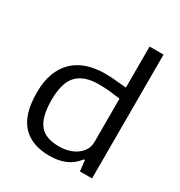

<svg xmlns="http://www.w3.org/2000/svg" viewBox="-189 -941 1020 1085"><g transform="rotate(30 321.5 -399.0)"><path d="M290 10Q173 10 111.5 -56.5Q50 -123 50 -266Q50 -339 70.5 -392.5Q91 -446 128 -481Q165 -516 216.5 -533Q268 -550 331 -550Q372 -550 408 -546Q444 -542 472 -540V-808H563V0H484L476 -70H469Q410 10 290 10ZM311 -63Q343 -63 372.5 -71.5Q402 -80 424 -96Q446 -112 459 -134.5Q472 -157 472 -186V-468Q445 -472 408 -476Q371 -480 329 -480Q237 -480 190 -432Q143 -384 143 -270Q143 -214 153 -174.5Q163 -135 183.5 -110Q204 -85 235.5 -74Q267 -63 311 -63Z"/></g></svg>

Font: Encode Sans Wide
Style: Regular
Weight: 400
Designer: Pablo Impallari, Andres Torresi
Foundry: Pablo Impallari, Andres Torresi
Version: Version 1.000; ttfautohint (v1.00) -l 8 -r 50 -G 200 -x 14 -